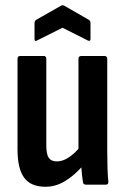

<svg xmlns="http://www.w3.org/2000/svg" viewBox="-20 -706 477 734"><path d="M154 8Q98 8 72.5 -26.5Q47 -61 47 -134V-481Q47 -492 57 -492H147Q157 -492 157 -481V-150Q157 -116 166.5 -102.5Q176 -89 197 -89Q218 -89 238.5 -101.5Q259 -114 280 -137V-481Q280 -492 291 -492H379Q390 -492 390 -481V-125Q390 -90 391 -62Q392 -34 394 -13Q396 0 384 0H309Q298 0 297 -10Q293 -36 291 -66Q261 -33 226.5 -12.5Q192 8 154 8ZM123 -552Q112 -545 112 -557V-617Q112 -626 118 -630L213 -684Q219 -688 226 -684L320 -630Q326 -626 326 -617V-557Q326 -546 314 -552L219 -600Z"/></svg>

Font: Sofia Sans Condensed
Style: Bold
Weight: 700
Designer: Botio Nikoltchev, Ani Petrova
Foundry: lettersoup
Version: Version 4.101; ttfautohint (v1.8.4.7-5d5b)